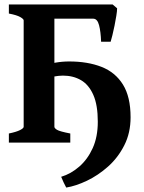

<svg xmlns="http://www.w3.org/2000/svg" viewBox="-20 -635 642 855"><path d="M19.5 0V-40.5Q52.7 -47.4 69.1 -55.7Q85.4 -64 85.4 -70.3V-544.4Q85.4 -550.3 70.1 -559.1Q54.7 -567.9 19.5 -574.7V-615.2H293V-574.7Q264.2 -571.3 243.2 -566.7Q222.2 -562 222.2 -555.2V-70.3Q222.2 -64.5 233.6 -57.1Q245.1 -49.8 293 -40.5V0ZM472.7 -449.2H430.2Q428.7 -494.1 421.1 -522.9Q413.6 -551.8 395 -551.8H187L201.2 -615.2H481.4L501.5 -598.1Q501.5 -585.9 498 -564.7Q494.6 -543.5 490 -520.5Q485.4 -497.6 480.5 -478Q475.6 -458.5 472.7 -449.2ZM274.9 200.2Q271.5 194.8 263.4 177.5Q255.4 160.2 252.4 152.3Q295.9 139.2 333 106.9Q370.1 74.7 392.8 24.7Q415.5 -25.4 415.5 -92.8Q415.5 -167.5 395.5 -212.6Q375.5 -257.8 340.6 -278.1Q305.7 -298.3 260.3 -298.3Q242.2 -298.3 217 -293.7Q191.9 -289.1 166 -279.8V-341.8Q196.3 -350.6 226.8 -356Q257.3 -361.3 288.1 -361.3Q370.6 -361.3 432.1 -337.2Q493.7 -313 527.6 -258.3Q561.5 -203.6 561.5 -112.8Q561.5 -43 533.4 12.2Q505.4 67.4 461.2 106.7Q417 146 367.4 169.7Q317.9 193.4 274.9 200.2Z"/></svg>

Font: Gentium Book Plus
Style: Bold
Weight: 700
Designer: Victor Gaultney, Annie Olsen, Iska Routamaa, Becca Hirsbrunner
Foundry: SIL International
Version: Version 6.101